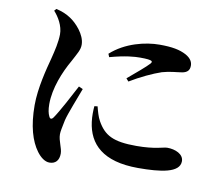

<svg xmlns="http://www.w3.org/2000/svg" viewBox="-85 -864 1171 1012"><g transform="rotate(10 500.0 -358.0)"><path d="M448 -575C524 -644 631 -669 706 -669C773 -669 814 -661 848 -643C879 -626 887 -606 887 -588C887 -563 874 -551 849 -546C819 -541 783 -540 742 -528C697 -513 631 -482 577 -449L564 -464C608 -501 658 -543 675 -562C685 -574 690 -584 617 -584C587 -584 539 -581 455 -558ZM440 -292C446 -268 454 -238 466 -217C505 -148 552 -122 677 -122C778 -122 819 -141 840 -141C883 -141 928 -122 928 -84C928 -22 827 -9 706 -9C517 -9 439 -90 424 -206C420 -236 421 -266 423 -290ZM127 -749C153 -720 179 -677 179 -631C178 -587 168 -546 156 -498C140 -438 112 -333 112 -241C112 -129 136 -51 173 -1C193 26 217 44 241 44C274 44 292 23 292 -13C292 -43 270 -77 270 -113C270 -129 275 -150 283 -190C292 -227 327 -314 347 -368L325 -378C299 -328 248 -232 223 -196C213 -181 204 -182 198 -197C192 -209 187 -229 187 -260C187 -345 225 -437 263 -503C287 -549 301 -569 301 -597C301 -652 247 -707 216 -727C192 -743 170 -752 137 -760Z"/></g></svg>

Font: Noto Serif KR
Style: Bold
Weight: 700
Designer: Ryoko NISHIZUKA 西塚涼子 (kana & ideographs); Frank Grießhammer (Latin, Greek & Cyrillic); Wenlong ZHANG 张文龙 (bopomofo); San
Foundry: Adobe
Version: Version 2.001;hotconv 1.1.0;makeotfexe 2.6.0